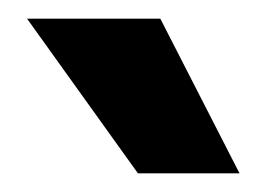

<svg xmlns="http://www.w3.org/2000/svg" viewBox="-20 -708 282 206"><path d="M128 -522 9 -688H152L237 -522Z"/></svg>

Font: Techna Sans
Style: Regular
Weight: 400
Designer: Carl Enlund
Version: Version 1.003